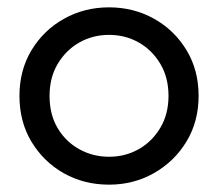

<svg xmlns="http://www.w3.org/2000/svg" viewBox="-20 -497 594 523"><path d="M277 6Q209 6 154 -25Q99 -56 66 -110.5Q33 -165 33 -236Q33 -306 66 -360.5Q99 -415 154.5 -446Q210 -477 277 -477Q344 -477 399.5 -446Q455 -415 488 -360.5Q521 -306 521 -236Q521 -166 488 -111.5Q455 -57 399.5 -25.5Q344 6 277 6ZM277 -70Q321 -70 357.5 -90.5Q394 -111 416.5 -148.5Q439 -186 439 -236Q439 -286 416.5 -323.5Q394 -361 357.5 -381.5Q321 -402 277 -402Q233 -402 196.5 -381.5Q160 -361 137.5 -323.5Q115 -286 115 -236Q115 -185 137 -148Q159 -111 196 -90.5Q233 -70 277 -70Z"/></svg>

Font: Lil Grotesk Medium
Style: Regular
Weight: 500
Designer: Bastien Sozeau
Foundry: NBR — Bastien Sozeau
Version: Version 3.003; ttfautohint (v1.8.4.7-5d5b);gftools[0.9.33]